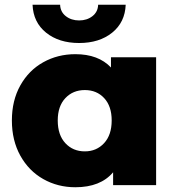

<svg xmlns="http://www.w3.org/2000/svg" viewBox="-20 -779 738 808"><path d="M637 -538V0H456V-54Q403 9 297 9Q223 9 162 -25.5Q101 -60 65.5 -124Q30 -188 30 -272Q30 -356 65.5 -419.5Q101 -483 162 -517Q223 -551 297 -551Q394 -551 447 -495V-538ZM450 -272Q450 -332 418.5 -366Q387 -400 337 -400Q287 -400 255 -366Q223 -332 223 -272Q223 -211 255 -176.5Q287 -142 337 -142Q386 -142 418 -176.5Q450 -211 450 -272ZM117 -759H233Q234 -729 257 -711Q280 -693 313 -693Q346 -693 369 -711Q392 -729 393 -759H509Q506 -685 452 -641.5Q398 -598 313 -598Q228 -598 174 -641.5Q120 -685 117 -759Z"/></svg>

Font: Idrija
Style: Regular
Weight: 800
Designer: Julieta Ulanovsky
Foundry: Julieta Ulanovsky
Version: Version 7.200